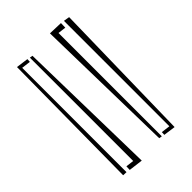

<svg xmlns="http://www.w3.org/2000/svg" viewBox="-32 -556 535 535"><g transform="rotate(45 236.0 -288.5)"><path d="M432.1 -198.2H445.8L445.3 -185.5L22.9 -189.5L27.8 -225.6L38.1 -225.1L34.7 -198.2ZM447.8 -209 434.1 -209.5 437 -233.4H29.8L31.2 -242.2L453.1 -251ZM42.5 -373H24.4L27.3 -390.6L451.7 -381.8L446.8 -346.2L436.5 -346.7L439.9 -373ZM22.9 -362.8 40.5 -362.3 37.6 -338.4H444.8L443.4 -329.6L21.5 -320.8Z"/></g></svg>

Font: FoglihtenNo03
Style: Regular
Weight: 500
Version: Version 0.59